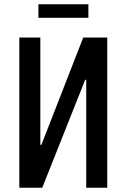

<svg xmlns="http://www.w3.org/2000/svg" viewBox="-20 -875 590 895"><path d="M70 0V-700H168V-200H173L368 -700H480V0H382V-503H377L177 0ZM159 -792V-855H392V-792Z"/></svg>

Font: Cuprum Medium
Style: Regular
Weight: 500
Designer: Jovanny Lemonad
Foundry: Jovanny Lemonad
Version: Version 3.000